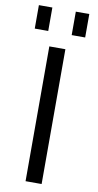

<svg xmlns="http://www.w3.org/2000/svg" viewBox="-102 -981 521 1024"><g transform="rotate(10 158.5 -468.5)"><path d="M222 -810V-937H295V-810ZM22 -810V-937H95V-810ZM115 0V-730H202V0Z"/></g></svg>

Font: Mplus 1p
Style: Regular
Weight: 400
Version: Version 1.061